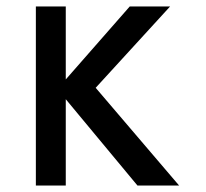

<svg xmlns="http://www.w3.org/2000/svg" viewBox="-20 -571 640 597"><path d="M184.5 -262.5V6H91.5V-551H184.5V-324L383.5 -551H509L277.5 -298L537 6H407.5Z"/></svg>

Font: JuliaMono Medium
Style: Regular
Weight: 500
Monospace: yes
Designer: cormullion
Foundry: corm
Version: Version 0.054; ttfautohint (v1.8.4)